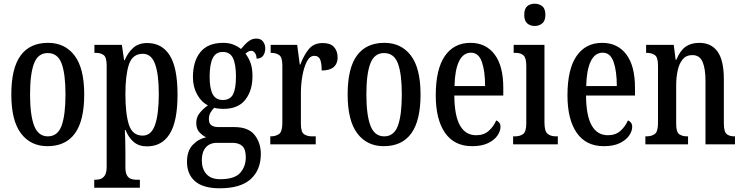

<svg xmlns="http://www.w3.org/2000/svg" viewBox="-20 -778 4004 1035"><path d="M236 10Q145 10 93 -59Q41 -128 41 -269Q41 -410 91 -478.5Q141 -547 239 -547Q330 -547 382 -478.5Q434 -410 434 -269Q434 -128 384 -59Q334 10 236 10ZM238 -43Q291 -43 312 -100.5Q333 -158 333 -269Q333 -380 312 -436Q291 -492 237 -492Q185 -492 163.5 -436Q142 -380 142 -269Q142 -158 164 -100.5Q186 -43 238 -43Z M488 234V191H495Q510 191 523.5 186Q537 181 546 166Q555 151 555 120V-424Q555 -469 539 -481Q523 -493 498 -493H489V-536H637L649 -453H652Q669 -494 698 -520Q727 -546 774 -546Q853 -546 895 -479.5Q937 -413 937 -268Q937 -124 895 -56.5Q853 11 772 11Q729 11 701 -12.5Q673 -36 657 -77H653Q654 -54 655 -25.5Q656 3 656 37V124Q656 153 664.5 167.5Q673 182 687 186.5Q701 191 715 191H734V234ZM749 -47Q796 -47 816 -105.5Q836 -164 836 -272Q836 -377 816 -432.5Q796 -488 750 -488Q694 -488 675 -430.5Q656 -373 656 -271Q656 -164 675 -105.5Q694 -47 749 -47Z M1164 237Q1076 237 1032 199.5Q988 162 988 94Q988 36 1018.5 3.5Q1049 -29 1091 -38Q1072 -47 1055 -65Q1038 -83 1038 -116Q1038 -146 1056.5 -169Q1075 -192 1101 -210Q1065 -228 1042.5 -269Q1020 -310 1020 -362Q1020 -448 1060.5 -497.5Q1101 -547 1183 -547Q1214 -547 1237 -538Q1260 -529 1279 -514Q1287 -523 1299 -536.5Q1311 -550 1326.5 -560Q1342 -570 1362 -570Q1386 -570 1398 -554Q1410 -538 1410 -517Q1410 -495 1399 -478.5Q1388 -462 1363 -462Q1363 -480 1354.5 -492Q1346 -504 1335 -504Q1325 -504 1317.5 -499.5Q1310 -495 1303 -489Q1319 -469 1330 -440.5Q1341 -412 1341 -367Q1341 -290 1302.5 -240.5Q1264 -191 1183 -191Q1174 -191 1159 -192.5Q1144 -194 1135 -197Q1125 -188 1115.5 -172.5Q1106 -157 1106 -135Q1106 -112 1120 -102.5Q1134 -93 1157 -93H1243Q1319 -93 1352.5 -50.5Q1386 -8 1386 52Q1386 138 1331.5 187.5Q1277 237 1164 237ZM1181 -239Q1221 -239 1236.5 -270Q1252 -301 1252 -365Q1252 -431 1236 -464.5Q1220 -498 1181 -498Q1143 -498 1126.5 -464Q1110 -430 1110 -364Q1110 -302 1126.5 -270.5Q1143 -239 1181 -239ZM1167 188Q1244 188 1274.5 154Q1305 120 1305 70Q1305 27 1286.5 9.5Q1268 -8 1233 -8H1147Q1128 -8 1110 0.5Q1092 9 1080 30Q1068 51 1068 88Q1068 132 1092.5 160Q1117 188 1167 188Z M1437 0V-43H1440Q1466 -43 1484 -55.5Q1502 -68 1502 -115V-425Q1502 -469 1485 -481Q1468 -493 1442 -493H1439V-536H1582L1596 -430H1599Q1617 -479 1644 -512.5Q1671 -546 1720 -546Q1761 -546 1780.5 -524.5Q1800 -503 1800 -468Q1800 -435 1779 -416.5Q1758 -398 1714 -398Q1714 -439 1705.5 -458Q1697 -477 1674 -477Q1650 -477 1634 -446Q1618 -415 1610 -368.5Q1602 -322 1602 -276V-110Q1602 -66 1619 -54.5Q1636 -43 1662 -43H1682V0Z M2049 10Q1958 10 1906 -59Q1854 -128 1854 -269Q1854 -410 1904 -478.5Q1954 -547 2052 -547Q2143 -547 2195 -478.5Q2247 -410 2247 -269Q2247 -128 2197 -59Q2147 10 2049 10ZM2051 -43Q2104 -43 2125 -100.5Q2146 -158 2146 -269Q2146 -380 2125 -436Q2104 -492 2050 -492Q1998 -492 1976.5 -436Q1955 -380 1955 -269Q1955 -158 1977 -100.5Q1999 -43 2051 -43Z M2525 10Q2429 10 2379 -62Q2329 -134 2329 -264Q2329 -405 2378 -476Q2427 -547 2516 -547Q2599 -547 2646 -485Q2693 -423 2693 -305V-263H2429Q2430 -153 2460 -101Q2490 -49 2547 -49Q2588 -49 2614.5 -72.5Q2641 -96 2655 -129Q2665 -125 2671.5 -116.5Q2678 -108 2678 -94Q2678 -72 2662 -48Q2646 -24 2612 -7Q2578 10 2525 10ZM2595 -314Q2595 -395 2577.5 -444.5Q2560 -494 2519 -494Q2477 -494 2454.5 -447.5Q2432 -401 2430 -314Z M2862 -638Q2838 -638 2822 -652Q2806 -666 2806 -698Q2806 -731 2822 -744.5Q2838 -758 2862 -758Q2886 -758 2903 -744.5Q2920 -731 2920 -698Q2920 -666 2903 -652Q2886 -638 2862 -638ZM2746 0V-43H2756Q2784 -43 2800.5 -56Q2817 -69 2817 -113V-423Q2817 -466 2802 -479.5Q2787 -493 2760 -493H2749V-536H2915V-117Q2915 -71 2931.5 -57Q2948 -43 2977 -43H2987V0Z M3235 10Q3139 10 3089 -62Q3039 -134 3039 -264Q3039 -405 3088 -476Q3137 -547 3226 -547Q3309 -547 3356 -485Q3403 -423 3403 -305V-263H3139Q3140 -153 3170 -101Q3200 -49 3257 -49Q3298 -49 3324.5 -72.5Q3351 -96 3365 -129Q3375 -125 3381.5 -116.5Q3388 -108 3388 -94Q3388 -72 3372 -48Q3356 -24 3322 -7Q3288 10 3235 10ZM3305 -314Q3305 -395 3287.5 -444.5Q3270 -494 3229 -494Q3187 -494 3164.5 -447.5Q3142 -401 3140 -314Z M3459 0V-43H3465Q3492 -43 3509.5 -55.5Q3527 -68 3527 -115V-425Q3527 -469 3510 -481Q3493 -493 3467 -493H3463V-536H3612L3622 -456H3626Q3646 -505 3675.5 -526Q3705 -547 3750 -547Q3814 -547 3848 -500Q3882 -453 3882 -350V-115Q3882 -68 3897 -55.5Q3912 -43 3938 -43H3942V0H3783V-343Q3783 -407 3767.5 -444Q3752 -481 3712 -481Q3679 -481 3660 -458Q3641 -435 3633 -397.5Q3625 -360 3625 -319V-110Q3625 -66 3641.5 -54.5Q3658 -43 3684 -43H3689V0Z"/></svg>

Font: Noto Serif Myanmar ExtraCondensed Medium
Style: Regular
Weight: 500
Width: 2
Designer: Ben Mitchell and the Monotype Design Team
Foundry: Monotype Imaging Inc.
Version: Version 2.106; ttfautohint (v1.8.4.7-5d5b)